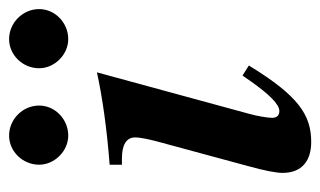

<svg xmlns="http://www.w3.org/2000/svg" viewBox="-161 -534 704 422"><g transform="rotate(-90 191.0 -323.0)"><path d="M236 -142 222 -122C195 -84 173 -61 158 -61C150 -61 143 -65 143 -77C143 -86 147 -111 152 -128L243 -462C189 -450 118 -440 40 -434V-407H54C84 -407 100 -397 100 -378C100 -370 98 -357 92 -333L37 -130C27 -94 22 -68 22 -54C22 -11 49 9 90 9C150 9 192 -20 258 -128ZM170 -589C170 -625 140 -655 104 -655C69 -655 40 -625 40 -589C40 -555 70 -525 104 -525C140 -525 170 -554 170 -589ZM382 -589C382 -625 352 -655 316 -655C281 -655 252 -625 252 -589C252 -555 282 -525 316 -525C352 -525 382 -554 382 -589Z"/></g></svg>

Font: XITS
Style: Bold Italic
Weight: 700
Italic angle: -16.33°
Designer: MicroPress Inc., with final additions and corrections provided by Coen Hoffman, Elsevier (retired)
Version: Version 1.302